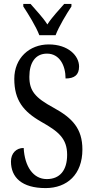

<svg xmlns="http://www.w3.org/2000/svg" viewBox="-20 -951 475 981"><path d="M181 -771H264C281 -816 320 -880 345 -918V-931H308C280 -898 246 -864 222 -826C198 -864 164 -898 136 -931H99V-918C124 -880 164 -816 181 -771ZM213 10C323 10 401 -60 401 -187C401 -294 350 -348 253 -401C159 -452 130 -487 130 -559C130 -631 161 -677 220 -677C284 -677 315 -617 315 -550C360 -550 384 -568 384 -611C384 -666 329 -724 229 -724C130 -724 53 -654 53 -548C53 -439 99 -381 192 -328C279 -279 323 -243 323 -160C323 -81 286 -36 219 -36C150 -36 106 -100 101 -195C63 -195 36 -168 36 -126C36 -45 91 10 213 10Z"/></svg>

Font: Noto Serif Ethiopic XCn
Style: Regular
Weight: 400
Width: 2
Designer: Monotype Design Team
Foundry: Monotype Imaging Inc.
Version: Version 2.102